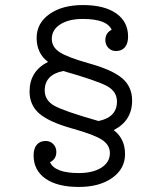

<svg xmlns="http://www.w3.org/2000/svg" viewBox="-20 -730 641 760"><path d="M430 -215Q475 -181 475 -120Q475 -62 424.5 -26Q374 10 292 10Q207 10 160 -23Q113 -56 113 -115Q113 -142 125.5 -157Q138 -172 161 -172Q179 -172 191 -159.5Q203 -147 203 -129Q203 -100 178 -88Q197 -45 292 -45Q348 -45 381.5 -66.5Q415 -88 415 -124Q415 -156 384 -176.5Q353 -197 267 -221Q174 -247 135.5 -280.5Q97 -314 97 -368Q97 -448 170 -485Q125 -519 125 -580Q125 -638 175.5 -674Q226 -710 308 -710Q393 -710 440 -677Q487 -644 487 -585Q487 -558 474.5 -543Q462 -528 439 -528Q421 -528 409 -540.5Q397 -553 397 -571Q397 -600 422 -612Q403 -655 308 -655Q252 -655 218.5 -633.5Q185 -612 185 -576Q185 -544 216 -523.5Q247 -503 333 -479Q426 -453 464.5 -419.5Q503 -386 503 -332Q503 -252 430 -215ZM370 -251Q443 -266 443 -328Q443 -367 405 -388.5Q367 -410 230 -449Q157 -434 157 -372Q157 -333 195 -311.5Q233 -290 370 -251Z"/></svg>

Font: Solway Light
Style: Regular
Weight: 300
Designer: Mariya V. Pigoulevskaya
Foundry: The Northern Block Ltd.
Version: Version 1.000;hotconv 1.0.109;makeotfexe 2.5.65596